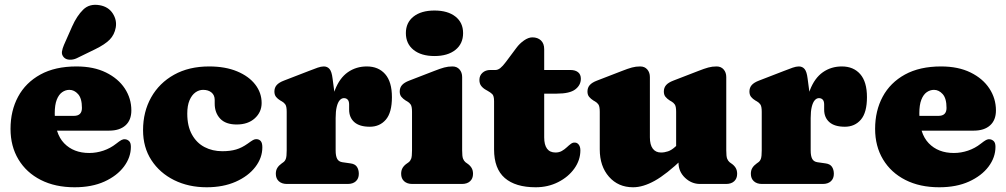

<svg xmlns="http://www.w3.org/2000/svg" viewBox="-20 -778 4256 812"><path d="M535.5 -311Q535.5 -270 510.8 -247.8Q486 -225.5 441.5 -225.5H160V-288H292.5Q326.5 -288 326.5 -321.5Q326.5 -362 310.2 -380Q294 -398 273.5 -398Q257 -398 242.8 -388Q228.5 -378 220 -356.2Q211.5 -334.5 211.5 -298.5Q211.5 -213.5 251.2 -172.2Q291 -131 357.5 -131Q388 -131 417.5 -141Q447 -151 471 -170Q485.5 -181.5 493.5 -185.8Q501.5 -190 509 -189Q518 -188.5 525.8 -181.5Q533.5 -174.5 533.5 -157Q533.5 -112.5 504.2 -73.5Q475 -34.5 421.8 -10.2Q368.5 14 295.5 14Q213.5 14 152.5 -17Q91.5 -48 58 -103.8Q24.5 -159.5 24.5 -233Q24.5 -309.5 56.5 -369Q88.5 -428.5 150.8 -462.8Q213 -497 303.5 -497Q376 -497 428 -471.5Q480 -446 507.8 -403.8Q535.5 -361.5 535.5 -311ZM285 -666Q305 -711 331.8 -737.2Q358.5 -763.5 401.5 -756Q438.5 -749.5 456.8 -721.2Q475 -693 469.5 -661.5Q464 -631 444 -610.5Q424 -590 382 -569.5L304 -531.5Q290 -525 274.5 -525.5Q259 -526 250 -535.5Q240 -546.5 242 -559.8Q244 -573 250.5 -588Z M1086.5 -342.5Q1086.5 -304 1057.8 -277.8Q1029 -251.5 981 -251.5Q934.5 -251.5 911.2 -276.2Q888 -301 888 -339.5V-355.5Q888 -375.5 874.5 -386.8Q861 -398 839 -398Q821.5 -398 806.2 -387Q791 -376 781.5 -353.8Q772 -331.5 772 -297.5Q772 -244.5 791.8 -209Q811.5 -173.5 845 -156Q878.5 -138.5 920 -138.5Q954 -138.5 978.5 -145.8Q1003 -153 1027.5 -170.5Q1042.5 -181.5 1050.2 -185.8Q1058 -190 1065 -189.5Q1076.5 -189 1083 -181Q1089.5 -173 1089.5 -155Q1089.5 -110.5 1059.8 -71.8Q1030 -33 977 -9.5Q924 14 854 14Q777.5 14 716.5 -16.2Q655.5 -46.5 620.2 -100.8Q585 -155 585 -227.5Q585 -305 619.2 -366Q653.5 -427 716.2 -462Q779 -497 864.5 -497Q933 -497 982.8 -476.2Q1032.5 -455.5 1059.5 -420.5Q1086.5 -385.5 1086.5 -342.5Z M1376.5 -264Q1376.5 -345 1396.2 -396.5Q1416 -448 1451 -472.5Q1486 -497 1531.5 -497Q1580.5 -497 1609 -464.5Q1637.5 -432 1637.5 -367Q1637.5 -302 1611.8 -272Q1586 -242 1544 -242Q1500.5 -242 1478.5 -261.5Q1456.5 -281 1456.5 -314.5V-336Q1456.5 -350 1450.5 -356.5Q1444.5 -363 1434.5 -363Q1424.5 -363 1416.5 -353.8Q1408.5 -344.5 1404 -325.8Q1399.5 -307 1399.5 -279ZM1386.5 -446 1399.5 -348V-142Q1399.5 -118.5 1405.8 -106.5Q1412 -94.5 1427.5 -92L1462.5 -87Q1481.5 -84.5 1489.5 -72.5Q1497.5 -60.5 1497.5 -43Q1497.5 -23 1485 -11.5Q1472.5 0 1450.5 0H1193.5Q1172 0 1159.2 -11.5Q1146.5 -23 1146.5 -43Q1146.5 -58 1153 -68.2Q1159.5 -78.5 1171.5 -87L1178.5 -92Q1185.5 -97 1189 -106.8Q1192.5 -116.5 1192.5 -142V-305Q1192.5 -327.5 1187 -335.8Q1181.5 -344 1172.5 -349L1165.5 -353Q1154.5 -359.5 1147.5 -368.2Q1140.5 -377 1140.5 -391Q1140.5 -407 1150 -418Q1159.5 -429 1180.5 -437L1286.5 -478Q1308.5 -486.5 1323.2 -491.8Q1338 -497 1349.5 -497Q1364.5 -497 1373.8 -486Q1383 -475 1386.5 -446Z M1934.5 -452V-142Q1934.5 -116.5 1938.2 -107Q1942 -97.5 1948.5 -92L1955.5 -87Q1967.5 -79 1974 -68.5Q1980.5 -58 1980.5 -43Q1980.5 -23 1968 -11.5Q1955.5 0 1933.5 0H1723.5Q1702 0 1689.2 -11.5Q1676.5 -23 1676.5 -43Q1676.5 -58 1683 -68.5Q1689.5 -79 1701.5 -87L1708.5 -92Q1715.5 -97.5 1719 -107Q1722.5 -116.5 1722.5 -142V-305Q1722.5 -327.5 1717 -335.8Q1711.5 -344 1702.5 -349L1695.5 -353Q1684.5 -360 1677.5 -368.5Q1670.5 -377 1670.5 -391Q1670.5 -407 1680 -418Q1689.5 -429 1710.5 -437L1816.5 -478Q1842 -488 1858.5 -492.5Q1875 -497 1893.5 -497Q1912.5 -497 1923.5 -484.2Q1934.5 -471.5 1934.5 -452ZM1817.5 -541Q1761.5 -541 1729 -567Q1696.5 -593 1696.5 -638Q1696.5 -682.5 1729 -708Q1761.5 -733.5 1817.5 -733.5Q1873.5 -733.5 1906 -708Q1938.5 -682.5 1938.5 -638Q1938.5 -593 1906 -567Q1873.5 -541 1817.5 -541Z M2042 -394 2035 -398Q2022.5 -405 2015 -414.8Q2007.5 -424.5 2007.5 -440Q2007.5 -458.5 2020.5 -470.2Q2033.5 -482 2053.5 -482H2075.5Q2085.5 -482 2095.8 -490Q2106 -498 2119.5 -516L2163.5 -575Q2177.5 -594 2196.2 -607Q2215 -620 2231.5 -620Q2254 -620 2267.8 -607Q2281.5 -594 2281.5 -570V-197Q2281.5 -165.5 2293.5 -149.2Q2305.5 -133 2329.5 -133Q2344.5 -133 2356 -139.5Q2367.5 -146 2376.8 -154.8Q2386 -163.5 2394.5 -169.8Q2403 -176 2412 -175Q2421.5 -174.5 2428 -165.8Q2434.5 -157 2434.5 -142Q2434.5 -101 2409 -65.2Q2383.5 -29.5 2340.5 -7.8Q2297.5 14 2245.5 14Q2160 14 2114.8 -25.2Q2069.5 -64.5 2069.5 -146V-350Q2069.5 -372.5 2061.8 -380Q2054 -387.5 2042 -394ZM2208.5 -382V-482H2392.5Q2413 -482 2424.8 -472.5Q2436.5 -463 2436.5 -445Q2436.5 -418 2413 -400Q2389.5 -382 2334.5 -382Z M2849.5 -90V-110L2839.5 -112V-305Q2839.5 -327.5 2834 -335.8Q2828.5 -344 2819.5 -349L2812.5 -353Q2801.5 -360 2794.5 -368.5Q2787.5 -377 2787.5 -391Q2787.5 -407 2797 -418Q2806.5 -429 2827.5 -437L2933.5 -478Q2959 -488 2975.5 -492.5Q2992 -497 3010.5 -497Q3029.5 -497 3040.5 -484.2Q3051.5 -471.5 3051.5 -452V-142Q3051.5 -116.5 3055.2 -107Q3059 -97.5 3065.5 -92L3072.5 -87Q3084.5 -79 3091 -68.5Q3097.5 -58 3097.5 -43Q3097.5 -23 3085 -11.5Q3072.5 0 3050.5 0H2940.5Q2904.5 0 2877 -26.2Q2849.5 -52.5 2849.5 -90ZM2516.5 -146V-305Q2516.5 -327.5 2511 -335.8Q2505.5 -344 2496.5 -349L2489.5 -353Q2478.5 -360 2471.5 -368.5Q2464.5 -377 2464.5 -391Q2464.5 -407 2474 -418Q2483.5 -429 2504.5 -437L2610.5 -478Q2636 -488 2652.5 -492.5Q2669 -497 2687.5 -497Q2706.5 -497 2717.5 -484.2Q2728.5 -471.5 2728.5 -452V-197Q2728.5 -165.5 2740.8 -149.2Q2753 -133 2775.5 -133Q2790.5 -133 2805.2 -138Q2820 -143 2835.5 -157L2852.5 -173L2890.5 -129L2867.5 -107Q2798.5 -41 2749 -13.5Q2699.5 14 2657.5 14Q2594.5 14 2555.5 -30.5Q2516.5 -75 2516.5 -146Z M3385.5 -264Q3385.5 -345 3405.2 -396.5Q3425 -448 3460 -472.5Q3495 -497 3540.5 -497Q3589.5 -497 3618 -464.5Q3646.5 -432 3646.5 -367Q3646.5 -302 3620.8 -272Q3595 -242 3553 -242Q3509.5 -242 3487.5 -261.5Q3465.5 -281 3465.5 -314.5V-336Q3465.5 -350 3459.5 -356.5Q3453.5 -363 3443.5 -363Q3433.5 -363 3425.5 -353.8Q3417.5 -344.5 3413 -325.8Q3408.5 -307 3408.5 -279ZM3395.5 -446 3408.5 -348V-142Q3408.5 -118.5 3414.8 -106.5Q3421 -94.5 3436.5 -92L3471.5 -87Q3490.5 -84.5 3498.5 -72.5Q3506.5 -60.5 3506.5 -43Q3506.5 -23 3494 -11.5Q3481.5 0 3459.5 0H3202.5Q3181 0 3168.2 -11.5Q3155.5 -23 3155.5 -43Q3155.5 -58 3162 -68.2Q3168.5 -78.5 3180.5 -87L3187.5 -92Q3194.5 -97 3198 -106.8Q3201.5 -116.5 3201.5 -142V-305Q3201.5 -327.5 3196 -335.8Q3190.5 -344 3181.5 -349L3174.5 -353Q3163.5 -359.5 3156.5 -368.2Q3149.5 -377 3149.5 -391Q3149.5 -407 3159 -418Q3168.5 -429 3189.5 -437L3295.5 -478Q3317.5 -486.5 3332.2 -491.8Q3347 -497 3358.5 -497Q3373.5 -497 3382.8 -486Q3392 -475 3395.5 -446Z M4192 -311Q4192 -270 4167.2 -247.8Q4142.5 -225.5 4098 -225.5H3816.5V-288H3949Q3983 -288 3983 -321.5Q3983 -362 3966.8 -380Q3950.5 -398 3930 -398Q3913.5 -398 3899.2 -388Q3885 -378 3876.5 -356.2Q3868 -334.5 3868 -298.5Q3868 -213.5 3907.8 -172.2Q3947.5 -131 4014 -131Q4044.5 -131 4074 -141Q4103.5 -151 4127.5 -170Q4142 -181.5 4150 -185.8Q4158 -190 4165.5 -189Q4174.5 -188.5 4182.2 -181.5Q4190 -174.5 4190 -157Q4190 -112.5 4160.8 -73.5Q4131.5 -34.5 4078.2 -10.2Q4025 14 3952 14Q3870 14 3809 -17Q3748 -48 3714.5 -103.8Q3681 -159.5 3681 -233Q3681 -309.5 3713 -369Q3745 -428.5 3807.2 -462.8Q3869.5 -497 3960 -497Q4032.5 -497 4084.5 -471.5Q4136.5 -446 4164.2 -403.8Q4192 -361.5 4192 -311Z"/></svg>

Font: Fraunces SuperSoft
Style: Regular
Weight: 900
Version: Version 1.000;[b76b70a41]